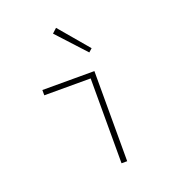

<svg xmlns="http://www.w3.org/2000/svg" viewBox="-135 -852 870 957"><g transform="rotate(-20 300.0 -373.0)"><path d="M346 0V-450H100V-478H376V0ZM384 -574 246 -724 270 -746 402 -590Z"/></g></svg>

Font: TypoPRO Source Code Pro
Style: Regular
Weight: 200
Monospace: yes
Designer: Paul D. Hunt, Teo Tuominen
Foundry: Adobe Systems Incorporated
Version: Version 2.010;PS 1.0;hotconv 1.0.84;makeotf.lib2.5.63406